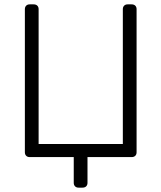

<svg xmlns="http://www.w3.org/2000/svg" viewBox="-20 -720 740 880"><path d="M340 140Q330 140 324 134Q318 128 318 118V0H116Q106 0 100 -6Q94 -12 94 -22V-678Q94 -688 100 -694Q106 -700 116 -700H134Q145 -700 151 -694Q157 -688 157 -678V-60H543V-678Q543 -688 549 -694Q555 -700 565 -700H583Q594 -700 600 -694Q606 -688 606 -678V-22Q606 -12 600 -6Q594 0 583 0H381V118Q381 128 375 134Q369 140 358 140Z"/></svg>

Font: Rubik Light
Style: Regular
Weight: 300
Designer: Hubert and Fischer
Foundry: Hubert and Fischer
Version: Version 2.300;gftools[0.9.30]